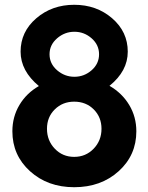

<svg xmlns="http://www.w3.org/2000/svg" viewBox="-20 -780 626 810"><path d="M441.9 -418Q495.1 -387.2 525.1 -337.2Q555.2 -287.1 555.2 -226.1Q555.2 -125 480.5 -57.6Q405.8 9.8 293 9.8Q181.2 9.8 106.7 -57.6Q32.2 -125 32.2 -226.1Q32.2 -287.1 62 -337.2Q91.8 -387.2 144 -417Q66.9 -481 66.9 -562Q66.9 -646 133.1 -702.9Q199.2 -759.8 293.2 -759.8Q387.2 -759.8 453.1 -702.9Q519 -646 519 -562Q519 -480 441.9 -418ZM366.5 -618.4Q335 -646 293.9 -646Q252.9 -646 220.9 -618.4Q189 -590.8 189 -551Q189 -511.2 220.9 -483.6Q252.9 -456.1 293.9 -456.1Q335 -456.1 366.5 -483.6Q397.9 -511.2 397.9 -551Q397.9 -590.8 366.5 -618.4ZM408.2 -236.8Q408.2 -285.6 375.5 -318.4Q342.8 -351.1 293 -351.1Q244.1 -351.1 211.2 -318.6Q178.2 -286.1 178.2 -236.8Q178.2 -187 211.2 -152.6Q244.1 -118.2 293 -118.2Q341.8 -118.2 375 -152.6Q408.2 -187 408.2 -236.8Z"/></svg>

Font: Oakes Grotesk
Style: Bold
Weight: 700
Designer: Samuel Oakes
Foundry: Samuel Oakes
Version: Version 1.0 | wf-rip DC20170320